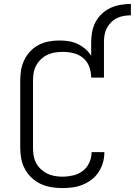

<svg xmlns="http://www.w3.org/2000/svg" viewBox="-20 -949 686 977"><path d="M297 8Q269 8 241.5 3.5Q214 -1 188.5 -12.5Q163 -24 142 -43.5Q121 -63 107.5 -87.5Q94 -112 88.5 -139.5Q83 -167 83 -195V-540Q83 -567 87.5 -593.5Q92 -620 104 -644.5Q116 -669 134.5 -688.5Q153 -708 177 -720.5Q201 -733 228 -738Q255 -743 282 -743Q305 -743 328.5 -739.5Q352 -736 373.5 -726Q395 -716 413.5 -700.5Q432 -685 444 -665V-735Q444 -762 449 -788Q454 -814 466.5 -837.5Q479 -861 499 -879.5Q519 -898 543 -909Q567 -920 593.5 -924.5Q620 -929 646 -929V-871Q628 -871 610 -868Q592 -865 575.5 -857Q559 -849 545.5 -835.5Q532 -822 523.5 -806Q515 -790 512 -771.5Q509 -753 509 -735V-554H444Q444 -582 434.5 -608.5Q425 -635 404 -653Q383 -671 355.5 -678Q328 -685 300 -685Q280 -685 260 -682Q240 -679 222 -670.5Q204 -662 189 -648Q174 -634 164.5 -616.5Q155 -599 151.5 -579.5Q148 -560 148 -540V-195Q148 -175 151.5 -155.5Q155 -136 164.5 -118.5Q174 -101 188.5 -87.5Q203 -74 220.5 -65.5Q238 -57 258 -53.5Q278 -50 297 -50Q324 -50 351 -56Q378 -62 400 -78.5Q422 -95 434 -120.5Q446 -146 446 -173Q446 -174 446 -174.5Q446 -175 446 -175H511Q511 -174 511 -173.5Q511 -173 511 -172Q511 -146 503.5 -120.5Q496 -95 481.5 -73Q467 -51 446 -35Q425 -19 400.5 -9Q376 1 350 4.5Q324 8 297 8Z"/></svg>

Font: Iosevka Custom Light Extended
Style: Regular
Weight: 300
Width: 7
Monospace: yes
Designer: Belleve Invis
Foundry: Belleve Invis
Version: Version 11.2.4; ttfautohint (v1.8.4)